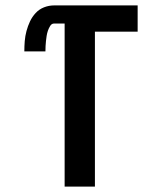

<svg xmlns="http://www.w3.org/2000/svg" viewBox="-20 -690 590 710"><path d="M219 0V-603H180Q171 -603 165.5 -594Q160 -585 157 -576Q154 -567 152.5 -557.5Q151 -548 150 -538.5Q149 -529 148.5 -519.5Q148 -510 148 -500H70Q70 -519 71.5 -538Q73 -557 78 -575.5Q83 -594 91 -611Q99 -628 112 -642Q125 -656 143 -663Q161 -670 180 -670H489V-573H331V0Z"/></svg>

Font: Lode Term
Style: Bold
Weight: 700
Monospace: yes
Designer: Belleve Invis
Foundry: Belleve Invis
Version: Version 29.2.0